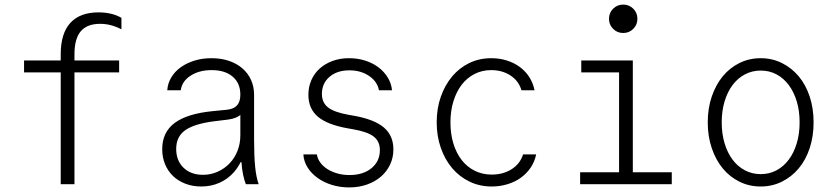

<svg xmlns="http://www.w3.org/2000/svg" viewBox="-20 -804 3640 838"><path d="M245 0H305V-488H500V-540H305V-567Q305 -635 332.5 -667.5Q360 -700 417 -700Q441 -700 464 -694Q487 -688 510 -676V-726Q490 -738 464.5 -744Q439 -750 410 -750Q329 -750 287 -704Q245 -658 245 -567V-540H85V-488H245Z M1029 -391Q1029 -360 1014.5 -344Q1000 -328 970 -325L909 -319Q797 -308 742.5 -267.5Q688 -227 688 -153Q688 -117 700.5 -87Q713 -57 735.5 -35.5Q758 -14 789.5 -2Q821 10 858 10Q902 10 938.5 -6.5Q975 -23 1001 -52.5Q1027 -82 1041.5 -123Q1056 -164 1056 -214L1004 -96H1034Q1036 -65 1041 -41.5Q1046 -18 1053 0H1109Q1098 -31 1093.5 -77.5Q1089 -124 1089 -193V-390Q1089 -426 1075.5 -455.5Q1062 -485 1037.5 -506Q1013 -527 979 -538.5Q945 -550 903 -550Q863 -550 829 -539.5Q795 -529 769 -510.5Q743 -492 727.5 -466Q712 -440 710 -410H769Q774 -449 811.5 -473.5Q849 -498 904 -498Q962 -498 995.5 -469.5Q1029 -441 1029 -391ZM1029 -327V-214Q1029 -177 1016.5 -145.5Q1004 -114 982 -91Q960 -68 930 -54.5Q900 -41 866 -41Q813 -41 781 -72Q749 -103 749 -154Q749 -208 789 -236Q829 -264 917 -275L975 -282Q1014 -287 1033 -306Q1052 -325 1052 -365Z M1304 -130Q1306 -99 1322.5 -73Q1339 -47 1366 -27.5Q1393 -8 1428.5 3Q1464 14 1504 14Q1546 14 1581.5 1.5Q1617 -11 1642.5 -33Q1668 -55 1682.5 -85.5Q1697 -116 1697 -152Q1697 -212 1655.5 -247.5Q1614 -283 1524 -299L1501 -303Q1439 -314 1412 -335Q1385 -356 1385 -394Q1385 -440 1418 -468.5Q1451 -497 1505 -497Q1555 -497 1591 -472.5Q1627 -448 1634 -410H1691Q1688 -440 1672.5 -465.5Q1657 -491 1632 -510Q1607 -529 1574 -539.5Q1541 -550 1503 -550Q1464 -550 1431.5 -538Q1399 -526 1375.5 -505Q1352 -484 1339 -454.5Q1326 -425 1326 -390Q1326 -330 1367 -295Q1408 -260 1497 -244L1520 -240Q1584 -229 1611 -208Q1638 -187 1638 -149Q1638 -100 1601.5 -70Q1565 -40 1505 -40Q1477 -40 1452.5 -47Q1428 -54 1409 -66Q1390 -78 1378 -94.5Q1366 -111 1363 -130Z M2263 -130Q2250 -89 2213 -65.5Q2176 -42 2126 -42Q2086 -42 2052.5 -58.5Q2019 -75 1995.5 -105Q1972 -135 1959 -177Q1946 -219 1946 -270Q1946 -320 1959 -362Q1972 -404 1995 -434Q2018 -464 2051 -481Q2084 -498 2124 -498Q2172 -498 2208 -474.5Q2244 -451 2256 -410H2313Q2307 -441 2290.5 -467Q2274 -493 2249 -511.5Q2224 -530 2192 -540Q2160 -550 2124 -550Q2072 -550 2028.5 -529Q1985 -508 1953.5 -470.5Q1922 -433 1904 -382Q1886 -331 1886 -270Q1886 -210 1904 -158.5Q1922 -107 1954 -69.5Q1986 -32 2030 -11Q2074 10 2126 10Q2162 10 2195 0Q2228 -10 2253.5 -28.5Q2279 -47 2296.5 -73Q2314 -99 2320 -130Z M2512 0H2912V-52H2742V-540H2517V-488H2682V-52H2512ZM2638 -722Q2638 -696 2656 -678Q2674 -660 2700 -660Q2726 -660 2744 -678Q2762 -696 2762 -722Q2762 -748 2744 -766Q2726 -784 2700 -784Q2674 -784 2656 -766Q2638 -748 2638 -722Z M3300 10Q3350 10 3392.5 -11Q3435 -32 3466 -69Q3497 -106 3514 -157.5Q3531 -209 3531 -270Q3531 -331 3514 -382.5Q3497 -434 3466 -471Q3435 -508 3392.5 -529Q3350 -550 3300 -550Q3250 -550 3207.5 -529Q3165 -508 3134.5 -471Q3104 -434 3086.5 -382.5Q3069 -331 3069 -270Q3069 -209 3086.5 -157.5Q3104 -106 3134.5 -69Q3165 -32 3207.5 -11Q3250 10 3300 10ZM3300 -44Q3263 -44 3231.5 -60.5Q3200 -77 3177.5 -107Q3155 -137 3142.5 -178.5Q3130 -220 3130 -270Q3130 -320 3142.5 -361.5Q3155 -403 3177.5 -433Q3200 -463 3231.5 -479.5Q3263 -496 3300 -496Q3338 -496 3369 -479.5Q3400 -463 3422.5 -433Q3445 -403 3457.5 -361.5Q3470 -320 3470 -270Q3470 -220 3457.5 -178.5Q3445 -137 3422.5 -107Q3400 -77 3369 -60.5Q3338 -44 3300 -44Z"/></svg>

Font: CommitMonoV142 ExtLt
Style: Regular
Weight: 200
Monospace: yes
Designer: Eigil Nikolajsen
Foundry: Eigil Nikolajsen
Version: Version 1.142